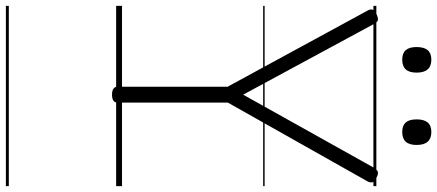

<svg xmlns="http://www.w3.org/2000/svg" viewBox="-437 -675 1487 653"><g transform="rotate(90 306.5 -348.5)"><path d="M302 14Q275 14 275 -5V-379L15 -857Q10 -867 13.5 -873.5Q17 -880 29 -886Q43 -892 49.5 -890Q56 -888 63 -874L302 -432L549 -874Q557 -888 564.5 -890Q572 -892 583 -886Q597 -880 599.5 -873.5Q602 -867 598 -857L329 -380V-5Q329 14 302 14ZM183 -973Q161 -973 150.5 -985Q140 -997 140 -1022Q140 -1047 150.5 -1059.5Q161 -1072 183 -1072Q205 -1072 216 -1059.5Q227 -1047 227 -1022Q227 -997 216 -985Q205 -973 183 -973ZM429 -973Q407 -973 396.5 -985Q386 -997 386 -1022Q386 -1047 396.5 -1059.5Q407 -1072 429 -1072Q451 -1072 462 -1059.5Q473 -1047 473 -1022Q473 -997 462 -985Q451 -973 429 -973ZM0 365H613V375H0ZM0 -20H613V0H0ZM0 -505H613V-500H0ZM0 -885H613V-875H0Z"/></g></svg>

Font: Playwrite AT Guides
Style: Regular
Weight: 400
Designer: Veronika Burian, José Scaglione
Foundry: TypeTogether
Version: Version 1.003